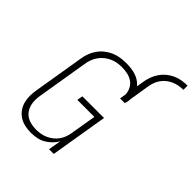

<svg xmlns="http://www.w3.org/2000/svg" viewBox="-248 -1073 1235 1235"><g transform="rotate(45 369.5 -455.5)"><path d="M239 8Q211 8 184 2Q157 -4 135 -18Q113 -32 97.5 -53.5Q82 -75 75 -100.5Q68 -126 68 -154.5Q68 -183 73 -211L130 -556Q134 -582 143 -607Q152 -632 168 -655Q184 -678 206 -695.5Q228 -713 253.5 -724Q279 -735 305 -739Q331 -743 357 -743Q379 -743 401 -740.5Q423 -738 443.5 -731.5Q464 -725 481.5 -713.5Q499 -702 512 -686L520 -735Q524 -760 533 -785Q542 -810 557 -832Q572 -854 593 -871.5Q614 -889 638.5 -900Q663 -911 688.5 -915Q714 -919 739 -919V-881Q719 -881 698.5 -877.5Q678 -874 658.5 -865.5Q639 -857 622 -843.5Q605 -830 592.5 -812.5Q580 -795 573 -775Q566 -755 563 -735L541 -599Q541 -592 540 -585.5Q539 -579 538 -573Q538 -571 537.5 -569Q537 -567 537 -565H535L533 -554H490L497 -597Q496 -622 484.5 -644.5Q473 -667 453 -680.5Q433 -694 408 -699.5Q383 -705 357 -705Q336 -705 314.5 -701.5Q293 -698 272.5 -688.5Q252 -679 234 -664.5Q216 -650 203 -631Q190 -612 182.5 -591.5Q175 -571 172 -549L115 -204Q111 -182 111 -159.5Q111 -137 116.5 -116.5Q122 -96 134.5 -78.5Q147 -61 165 -50Q183 -39 205 -34.5Q227 -30 249 -30Q249 -30 249 -30Q249 -30 249 -30Q270 -30 290.5 -33.5Q311 -37 331 -46Q351 -55 368.5 -69Q386 -83 398.5 -101Q411 -119 418 -139Q425 -159 428 -179L457 -353H302L309 -392H506L441 0H398L413 -87Q400 -64 380.5 -45Q361 -26 338 -13.5Q315 -1 289.5 3.5Q264 8 239 8Z"/></g></svg>

Font: Iosevka Curly Slab XLtExObl
Style: Regular
Weight: 200
Width: 7
Italic angle: -9°
Monospace: yes
Designer: Belleve Invis
Foundry: Belleve Invis
Version: Version 11.0.0; ttfautohint (v1.8.3)